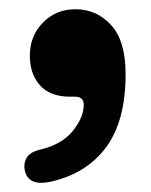

<svg xmlns="http://www.w3.org/2000/svg" viewBox="-20 -203 326 415"><path d="M131.5 6Q88 6 66.2 -18.8Q44.5 -43.5 44.5 -82.5Q44.5 -125.5 72.8 -154.2Q101 -183 143 -183Q189 -183 220.2 -148.8Q251.5 -114.5 251.5 -43Q251.5 59 208.8 116Q166 173 88.5 190Q41 200 33.5 165Q30.5 150 37.8 137.8Q45 125.5 66.5 120.5Q113.5 109.5 137.2 80.2Q161 51 161 23.5Q161 6 142 6Z"/></svg>

Font: Fraunces 72pt SuperSoft
Style: Bold
Weight: 700
Version: Version 1.000;[0bf87f6ff]